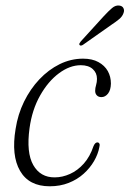

<svg xmlns="http://www.w3.org/2000/svg" viewBox="-20 -660 465 689"><path d="M270 -426Q230.5 -426 191.5 -397Q152.5 -368 123.8 -317Q95 -266 86 -200Q74 -112 99.5 -67.5Q125 -23 176.5 -23.5Q204 -23.5 231.2 -35.8Q258.5 -48 280.8 -73Q303 -98 315.5 -135.5Q318.5 -142.5 322 -145.8Q325.5 -149 329.5 -149Q334 -149 336.5 -144.8Q339 -140.5 336.5 -132Q332 -107 317.5 -82Q303 -57 280.2 -36.5Q257.5 -16 226.8 -3.8Q196 8.5 158.5 8.5Q84 8.5 52 -46.8Q20 -102 36 -197.5Q44 -249.5 66.2 -295Q88.5 -340.5 121.2 -375.2Q154 -410 194.2 -429.8Q234.5 -449.5 278 -449.5Q311 -449.5 333.2 -437.2Q355.5 -425 366.8 -405Q378 -385 378 -360Q377.5 -336.5 367.5 -324Q357.5 -311.5 344 -311.5Q333.5 -311.5 327.5 -317.8Q321.5 -324 321.5 -334Q321.5 -344 324.8 -354.8Q328 -365.5 328 -377Q328 -398.5 312.8 -412.2Q297.5 -426 270 -426ZM352 -601.5Q369.5 -620.5 382.2 -631.2Q395 -642 408.5 -640Q419.5 -638.5 423.2 -630.2Q427 -622 423 -612.5Q419 -601 407.8 -591.5Q396.5 -582 380.5 -571.5L277.5 -499Q274.5 -497 271 -496.5Q267.5 -496 265.5 -498.5Q263.5 -501 265.2 -504.5Q267 -508 270 -511.5Z"/></svg>

Font: Fraunces 72pt Soft Wonky ExtraLight
Style: Italic
Weight: 250
Italic angle: -16°
Version: Version 1.000;[b76b70a41]